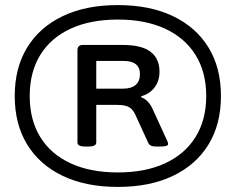

<svg xmlns="http://www.w3.org/2000/svg" viewBox="-20 -729 928 756"><path d="M444 7Q318 7 227 -36.5Q136 -80 87 -160Q38 -240 38 -351Q38 -462 87 -542Q136 -622 227 -665.5Q318 -709 444 -709Q570 -709 661 -665.5Q752 -622 801 -542Q850 -462 850 -351Q850 -240 801 -160Q752 -80 661 -36.5Q570 7 444 7ZM444 -50Q552 -50 630 -86Q708 -122 750 -189.5Q792 -257 792 -351Q792 -445 750 -512.5Q708 -580 630 -616Q552 -652 444 -652Q336 -652 258 -616Q180 -580 138.5 -512.5Q97 -445 97 -351Q97 -257 138.5 -189.5Q180 -122 258 -86Q336 -50 444 -50ZM315 -152Q285 -152 285 -168V-531Q285 -552 306 -552H464Q538 -552 573 -525Q608 -498 608 -447Q608 -410 588.5 -384.5Q569 -359 536 -350V-346Q567 -335 584 -293L639 -173Q642 -167 642 -162Q642 -152 611 -152H594Q569 -152 563 -168L514 -275Q504 -298 488.5 -307Q473 -316 440 -316H359V-168Q359 -152 329 -152ZM359 -380H466Q497 -380 514 -394.5Q531 -409 531 -437Q531 -489 467 -489H359Z"/></svg>

Font: Asap Expanded SemiBold
Style: Regular
Weight: 600
Width: 7
Designer: Pablo Cosgaya
Foundry: Omnibus-Type
Version: Version 3.001; ttfautohint (v1.8.4.7-5d5b)